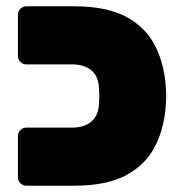

<svg xmlns="http://www.w3.org/2000/svg" viewBox="-20 -591 577 611"><path d="M64 0Q53 0 45 -8Q37 -16 37 -27V-158Q37 -169 45 -177Q53 -185 64 -185H211Q248 -185 270.5 -204Q293 -223 295 -260Q296 -275 296 -285.5Q296 -296 295 -311Q293 -349 270.5 -367.5Q248 -386 211 -386H64Q53 -386 45 -394Q37 -402 37 -413V-544Q37 -555 45 -563Q53 -571 64 -571H216Q319 -571 381.5 -537.5Q444 -504 474 -444.5Q504 -385 508 -308Q509 -293 509 -285.5Q509 -278 508 -263Q504 -186 474 -126.5Q444 -67 381.5 -33.5Q319 0 216 0Z"/></svg>

Font: Rubik Black
Style: Regular
Weight: 900
Designer: Hubert and Fischer
Foundry: Hubert and Fischer
Version: Version 2.300;gftools[0.9.30]